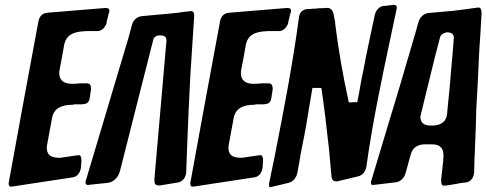

<svg xmlns="http://www.w3.org/2000/svg" viewBox="-20 -780 2019 797"><path d="M283 -44C301 -47 313 -63 316 -84L318 -113C318 -126 316 -136 306 -136L301 -135H298L230 -125C196 -125 174 -132 174 -170L175 -174V-176L196 -290C204 -334 241 -345 280 -345C284 -346 289 -347 295 -347H320C322 -347 324 -347 327 -348C342 -349 350 -357 352 -371L358 -410C358 -425 354 -434 341 -434H311C308 -434 306 -434 303 -433L280 -432C248 -432 226 -444 226 -476C226 -482 226 -487 228 -491L227 -489C234 -525 241 -561 247 -597C259 -645 300 -649 340 -651H386C403 -652 417 -666 423 -686H422C425 -699 428 -711 431 -723L432 -726V-725C433 -729 434 -732 434 -736C434 -745 426 -747 418 -747L175 -727H176C155 -725 143 -712 139 -689C98 -469 57 -247 17 -26C16 -25 16 -22 16 -18C16 -10 19 -6 25 -5L30 -6H33Z M786 -712V-718C786 -728 781 -734 774 -734C772 -734 770 -734 767 -733L755 -732C726 -728 696 -724 667 -722L569 -713C549 -711 533 -697 528 -677L513 -622L338 -36C336 -31 335 -27 335 -23C335 -17 338 -12 345 -12C347 -12 349 -12 351 -13L428 -21C450 -24 470 -42 477 -67V-66C523 -249 570 -432 616 -614C619 -627 629 -633 644 -633H647C663 -633 671 -626 671 -611L621 -38V-32C621 -14 626 -10 643 -10L703 -20C708 -21 713 -22 717 -22C738 -26 752 -43 753 -66C756 -150 759 -236 763 -320L770 -465Z M1037 -44C1055 -47 1067 -63 1070 -84L1072 -113C1072 -126 1070 -136 1060 -136L1055 -135H1052L984 -125C950 -125 928 -132 928 -170L929 -174V-176L950 -290C958 -334 995 -345 1034 -345C1038 -346 1043 -347 1049 -347H1074C1076 -347 1078 -347 1081 -348C1096 -349 1104 -357 1106 -371L1112 -410C1112 -425 1108 -434 1095 -434H1065C1062 -434 1060 -434 1057 -433L1034 -432C1002 -432 980 -444 980 -476C980 -482 980 -487 982 -491L981 -489C988 -525 995 -561 1001 -597C1013 -645 1054 -649 1094 -651H1140C1157 -652 1171 -666 1177 -686H1176C1179 -699 1182 -711 1185 -723L1186 -726V-725C1187 -729 1188 -732 1188 -736C1188 -745 1180 -747 1172 -747L929 -727H930C909 -725 897 -712 893 -689C852 -469 811 -247 771 -26C770 -25 770 -22 770 -18C770 -10 773 -6 779 -5L784 -6H787Z M1178 -21C1195 -25 1210 -41 1214 -61L1222 -104C1226 -129 1230 -154 1235 -176C1247 -234 1257 -293 1267 -357C1270 -375 1274 -397 1277 -415H1314C1317 -397 1324 -345 1330 -298L1338 -227C1341 -203 1343 -183 1345 -168L1356 -48C1358 -32 1364 -27 1379 -27L1467 -48C1484 -52 1498 -68 1501 -89C1526 -270 1564 -449 1602 -628L1626 -741C1627 -743 1627 -745 1627 -749C1627 -758 1620 -760 1613 -760C1599 -758 1585 -756 1571 -755C1554 -753 1541 -738 1536 -719L1512 -606C1507 -582 1503 -562 1499 -544L1489 -491C1485 -474 1482 -457 1478 -437C1475 -416 1469 -386 1463 -356L1428 -355C1403 -466 1384 -580 1371 -684L1372 -683L1365 -720C1362 -738 1352 -747 1340 -747H1329C1324 -746 1320 -746 1316 -746H1306C1302 -746 1296 -745 1292 -744H1280C1277 -743 1274 -743 1270 -743H1271L1252 -742C1236 -740 1223 -727 1221 -708C1195 -512 1157 -319 1119 -125L1097 -19C1097 -17 1097 -15 1097 -12C1097 -6 1098 -3 1101 -3C1103 -3 1106 -3 1107 -4Z M1840 -11C1853 -13 1864 -15 1876 -17C1883 -19 1892 -20 1899 -21L1916 -23C1934 -26 1946 -42 1948 -62C1949 -99 1950 -138 1952 -175C1953 -202 1954 -227 1955 -252L1957 -326C1959 -361 1961 -397 1963 -432C1966 -501 1969 -571 1974 -638L1979 -724C1979 -738 1977 -748 1966 -749L1961 -748H1958C1926 -743 1893 -739 1860 -735L1759 -726C1740 -724 1723 -710 1717 -688C1712 -670 1707 -653 1702 -635L1696 -615C1663 -500 1620 -356 1592 -265L1522 -32C1520 -29 1520 -27 1520 -26C1520 -24 1520 -23 1520 -21C1520 -15 1523 -12 1527 -12L1531 -13H1535L1553 -15C1564 -16 1575 -18 1587 -19C1595 -20 1604 -21 1613 -22L1622 -23C1641 -25 1659 -41 1664 -63L1685 -139C1693 -167 1713 -181 1746 -181H1772C1810 -181 1821 -162 1821 -133L1820 -114L1811 -33C1811 -19 1813 -9 1823 -9L1828 -10H1830L1829 -9L1833 -10H1830ZM1857 -537C1853 -496 1850 -457 1847 -421C1844 -389 1841 -360 1838 -331L1836 -308C1833 -278 1815 -262 1782 -259H1766C1736 -259 1725 -275 1725 -295C1725 -297 1726 -302 1728 -309C1747 -386 1766 -464 1785 -542L1807 -626C1810 -636 1819 -642 1834 -646C1854 -646 1864 -638 1864 -623Z"/></svg>

Font: Bangerz
Style: Regular
Weight: 400
Designer: vernon adams
Foundry: Vernon Adams
Version: Version 2.10;December 28, 2023;FontCreator 13.0.0.2683 64-bi